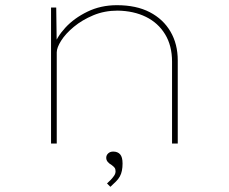

<svg xmlns="http://www.w3.org/2000/svg" viewBox="-20 -554 883 741"><path d="M177 0V-525H197L199 -375L186 -371Q198 -410 232 -447Q266 -484 317.5 -509Q369 -534 431 -534Q506 -534 558 -507Q610 -480 638 -432Q666 -384 666 -321V0H644V-316Q644 -378 617 -422Q590 -466 543 -489Q496 -512 434 -513Q383 -513 340 -495Q297 -477 265 -450.5Q233 -424 216 -397Q199 -370 199 -352V0H189Q186 0 183 0Q180 0 177 0ZM406 167 393 154Q401 147 408 139.5Q415 132 420.5 124Q426 116 426 107Q426 98 422 93Q418 88 411 83Q402 78 396 71Q390 64 390 55Q390 45 397.5 38Q405 31 417 31Q434 31 443.5 41.5Q453 52 453 77Q453 92 450.5 104.5Q448 117 442.5 127Q437 137 427.5 146.5Q418 156 406 167Z"/></svg>

Font: Lexend Peta Thin
Style: Regular
Weight: 250
Version: Version 1.007